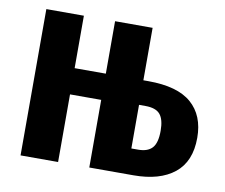

<svg xmlns="http://www.w3.org/2000/svg" viewBox="-64 -608 801 685"><g transform="rotate(10 336.5 -265.0)"><path d="M661 -171Q661 -85 608 -42.5Q555 0 460 0H300V-245H187V0H51V-530H187V-340H300V-530H436V-340H454Q560 -340 610.5 -296Q661 -252 661 -171ZM528 -173Q528 -214 512.5 -232.5Q497 -251 459 -251H436V-93H461Q495 -93 511.5 -111Q528 -129 528 -173Z"/></g></svg>

Font: Fira Sans Extra Condensed SemiBold
Style: Regular
Weight: 600
Width: 1
Designer: Carrois Corporate & Edenspiekermann AG
Foundry: Carrois Corporate GbR & Edenspiekermann AG
Version: Version 4.203